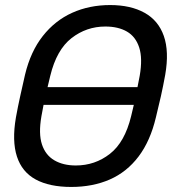

<svg xmlns="http://www.w3.org/2000/svg" viewBox="-20 -730 717 760"><path d="M103 -315Q93 -315 88 -321.5Q83 -328 85 -338L89 -362Q91 -372 99 -378.5Q107 -385 118 -385H573Q583 -385 588 -378.5Q593 -372 591 -362L587 -338Q585 -328 577 -321.5Q569 -315 559 -315ZM262 10Q176 10 121.5 -19.5Q67 -49 47 -110.5Q27 -172 43 -265Q51 -309 60 -349.5Q69 -390 79 -434Q101 -526 149.5 -587.5Q198 -649 266 -679.5Q334 -710 416 -710Q497 -710 552 -679.5Q607 -649 628.5 -587.5Q650 -526 634 -434Q626 -390 617 -349.5Q608 -309 597 -265Q575 -172 528.5 -110.5Q482 -49 414.5 -19.5Q347 10 262 10ZM280 -75Q356 -75 415 -121Q474 -167 499 -270Q510 -315 517.5 -350.5Q525 -386 533 -430Q545 -499 531 -542Q517 -585 482.5 -605Q448 -625 397 -625Q322 -625 263 -579Q204 -533 179 -430Q168 -386 160 -350.5Q152 -315 144 -270Q132 -201 146 -158.5Q160 -116 195 -95.5Q230 -75 280 -75Z"/></svg>

Font: Rubik
Style: Italic
Weight: 400
Italic angle: -12°
Designer: Hubert and Fischer
Foundry: Hubert and Fischer
Version: Version 2.300;gftools[0.9.30]